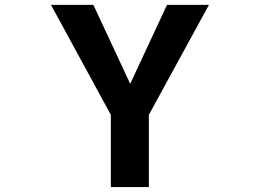

<svg xmlns="http://www.w3.org/2000/svg" viewBox="-20 -752 1040 774"><path d="M504.9 -414.1 653.3 -732.4H822.3L580.1 -289.1V2H426.8V-289.1L185.5 -732.4H356.4Z"/></svg>

Font: GenEi Gothic M Regular
Style: Bold
Weight: 700
Designer: o_tamon (Modified); [Source Han Sans]
Ryoko NISHIZUKA  (kana & ideographs); Paul D. Hunt (Latin, Greek & Cyrillic); Wenl
Version: Version 1.1a;Original Version 1.004